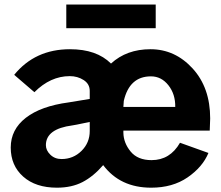

<svg xmlns="http://www.w3.org/2000/svg" viewBox="-20 -827 994 864"><path d="M28.3 -163.1Q28.3 -244.1 96.2 -296.9Q164.1 -349.6 289.1 -366.2Q355.5 -377 383.8 -381.8V-418Q383.8 -449.2 356.4 -466.8Q329.1 -484.4 293.9 -484.4Q207 -484.4 134.8 -412.1L43.9 -490.2Q137.7 -605.5 294.9 -605.5Q415 -605.5 479.5 -541Q549.8 -605.5 657.2 -605.5Q767.6 -605.5 846.7 -519Q925.8 -432.6 925.8 -293.9Q925.8 -286.1 923.8 -239.3H535.2V-229.5Q536.1 -183.6 567.9 -145Q599.6 -106.4 662.1 -106.4Q745.1 -106.4 790 -184.6L918 -138.7Q891.6 -75.2 824.2 -28.8Q756.8 17.6 660.2 17.6Q520.5 17.6 444.3 -84Q400.4 -33.2 351.6 -7.8Q302.7 17.6 236.3 17.6Q140.6 17.6 84.5 -32.2Q28.3 -82 28.3 -163.1ZM186.5 -173.8Q186.5 -150.4 206.5 -130.9Q226.6 -111.3 256.8 -111.3Q309.6 -111.3 346.7 -147.9Q383.8 -184.6 383.8 -237.3V-278.3Q377.9 -277.3 351.1 -271.5Q324.2 -265.6 305.7 -262.7Q186.5 -247.1 186.5 -173.8ZM535.2 -345.7H768.6Q769.5 -403.3 737.8 -443.4Q706.1 -483.4 659.2 -483.4Q562.5 -483.4 537.1 -373ZM278.3 -700.2V-806.6H680.7V-700.2Z"/></svg>

Font: Gothic A1 Black
Style: Regular
Weight: 900
Version: Version 2.50